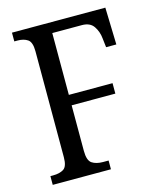

<svg xmlns="http://www.w3.org/2000/svg" viewBox="-108 -792 725 870"><g transform="rotate(-15 254.5 -357.0)"><path d="M31 0V-41H44Q75 -41 93.5 -53Q112 -65 112 -108V-605Q112 -648 93.5 -660.5Q75 -673 47 -673H31V-714H469L474 -540H426L421 -583Q418 -615 401 -640Q384 -665 346 -665H207V-375H412V-326H207V-112Q207 -67 226.5 -54Q246 -41 278 -41H304V0Z"/></g></svg>

Font: Noto Serif Tamil Condensed
Style: Regular
Weight: 400
Width: 3
Designer: Indian Type Foundry, Tom Grace, and the Monotype Design Team
Foundry: Monotype Imaging Inc.
Version: Version 2.004; ttfautohint (v1.8.4.7-5d5b)